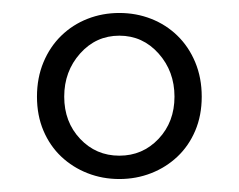

<svg xmlns="http://www.w3.org/2000/svg" viewBox="-20 -704 368 296"><path d="M164 -464Q200 -464 224.5 -490Q249 -516 249 -555Q249 -594 224.5 -621.5Q200 -649 164 -649Q128 -649 103.5 -621.5Q79 -594 79 -555Q79 -516 103.5 -490Q128 -464 164 -464ZM164 -428Q138 -428 115 -437Q92 -446 74.5 -462.5Q57 -479 47 -502.5Q37 -526 37 -555Q37 -584 47 -608Q57 -632 74.5 -649Q92 -666 115 -675Q138 -684 164 -684Q190 -684 213 -675Q236 -666 253.5 -649Q271 -632 281 -608Q291 -584 291 -555Q291 -526 281 -502.5Q271 -479 253.5 -462.5Q236 -446 213 -437Q190 -428 164 -428Z"/></svg>

Font: Source Serif Pro
Style: Regular
Weight: 400
Designer: Frank Grießhammer
Foundry: Adobe Systems Incorporated
Version: Version 2.000;PS 1.000;hotconv 16.6.51;makeotf.lib2.5.65220